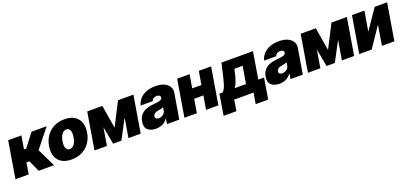

<svg xmlns="http://www.w3.org/2000/svg" viewBox="16 -1534 5664 2677"><g transform="rotate(-20 2848.5 -195.5)"><path d="M-7.8 0 83 -545.9H279.3L246.1 -350.6H280.3L429.7 -545.9H654.3L433.6 -269.5L564.5 0H336.9L260.7 -168.9H216.8L188.5 0Z M825.2 9.8Q736.3 9.8 679 -25.6Q621.6 -61 598.6 -124.3Q575.7 -187.5 589.8 -271.5Q603.5 -355.5 647.5 -418.7Q691.4 -481.9 760.7 -517.3Q830.1 -552.7 918.9 -552.7Q1007.3 -552.7 1064.7 -517.3Q1122.1 -481.9 1145.3 -418.7Q1168.5 -355.5 1154.3 -271.5Q1140.6 -187.5 1096.4 -124.3Q1052.2 -61 983.2 -25.6Q914.1 9.8 825.2 9.8ZM849.6 -134.8Q887.2 -134.8 915.5 -171.6Q943.8 -208.5 954.1 -272.5Q964.8 -336.9 949 -373.8Q933.1 -410.6 894.5 -410.2Q856.4 -410.6 828.4 -373.8Q800.3 -336.9 790 -272.5Q779.3 -208.5 795.2 -171.6Q811 -134.8 849.6 -134.8Z M1537.1 -203.1 1712.9 -545.9H1941.4L1850.6 0H1668.9L1717.3 -289.1L1564.5 0H1441.4L1393.1 -261.7L1349.6 0H1165L1255.9 -545.9H1480.5Z M2077.6 8.8Q1999.5 8.3 1956.1 -30.5Q1912.6 -69.3 1926.3 -150.4Q1936.5 -210.4 1969.2 -247.1Q2002 -283.7 2050.3 -301.8Q2098.6 -319.8 2155.8 -324.2Q2224.6 -329.6 2255.4 -339.1Q2286.1 -348.6 2290.5 -372.1V-374Q2293.5 -395 2279.1 -406.2Q2264.6 -417.5 2238.8 -418Q2211.4 -417.5 2191.4 -405.5Q2171.4 -393.6 2163.6 -368.2H1983.9Q1995.1 -418 2030.5 -460Q2065.9 -502 2124.8 -527.3Q2183.6 -552.7 2265.1 -552.7Q2342.3 -552.7 2394.8 -529.1Q2447.3 -505.4 2470.9 -464.8Q2494.6 -424.3 2485.8 -374L2423.3 0H2240.7L2253.4 -77.1H2249.5Q2217.3 -31.2 2174.1 -11.5Q2130.9 8.3 2077.6 8.8ZM2162.6 -115.2Q2195.8 -115.2 2225.8 -135.7Q2255.9 -156.2 2262.2 -193.4L2269 -238.3Q2252.9 -231.9 2232.2 -227.5Q2211.4 -223.1 2188 -218.8Q2152.8 -213.4 2134.5 -198.5Q2116.2 -183.6 2112.8 -162.1Q2109.4 -139.6 2123.3 -127.4Q2137.2 -115.2 2162.6 -115.2Z M2774.9 -545.9 2741.7 -347.7H2878.4L2911.6 -545.9H3094.2L3003.4 0H2820.8L2854.5 -202.1H2717.8L2684.1 0H2499.5L2590.3 -545.9Z M3021.5 162.1 3072.3 -147.5H3112.3Q3132.3 -154.8 3147.7 -182.6Q3163.1 -210.4 3175 -248.3Q3187 -286.1 3196 -324.7Q3205.1 -363.3 3211.9 -391.6L3248 -545.9H3714.8L3649.4 -147.5H3734.4L3683.6 162.1H3498L3525.4 0H3238.3L3211.9 162.1ZM3299.8 -147.5H3466.8L3509.8 -403.3H3387.7L3384.8 -391.6Q3366.7 -303.2 3346.9 -244.6Q3327.1 -186 3299.8 -147.5Z M3910.2 8.8Q3832 8.3 3788.6 -30.5Q3745.1 -69.3 3758.8 -150.4Q3769 -210.4 3801.8 -247.1Q3834.5 -283.7 3882.8 -301.8Q3931.2 -319.8 3988.3 -324.2Q4057.1 -329.6 4087.9 -339.1Q4118.7 -348.6 4123 -372.1V-374Q4126 -395 4111.6 -406.2Q4097.2 -417.5 4071.3 -418Q4043.9 -417.5 4023.9 -405.5Q4003.9 -393.6 3996.1 -368.2H3816.4Q3827.6 -418 3863 -460Q3898.4 -502 3957.3 -527.3Q4016.1 -552.7 4097.7 -552.7Q4174.8 -552.7 4227.3 -529.1Q4279.8 -505.4 4303.5 -464.8Q4327.1 -424.3 4318.4 -374L4255.9 0H4073.2L4085.9 -77.1H4082Q4049.8 -31.2 4006.6 -11.5Q3963.4 8.3 3910.2 8.8ZM3995.1 -115.2Q4028.3 -115.2 4058.3 -135.7Q4088.4 -156.2 4094.7 -193.4L4101.6 -238.3Q4085.4 -231.9 4064.7 -227.5Q4043.9 -223.1 4020.5 -218.8Q3985.4 -213.4 3967 -198.5Q3948.7 -183.6 3945.3 -162.1Q3941.9 -139.6 3955.8 -127.4Q3969.7 -115.2 3995.1 -115.2Z M4704.1 -203.1 4879.9 -545.9H5108.4L5017.6 0H4835.9L4884.3 -289.1L4731.4 0H4608.4L4560.1 -261.7L4516.6 0H4332L4422.9 -545.9H4647.5Z M5318.8 -250 5521 -545.9H5705.6L5614.7 0H5430.2L5479 -296.9L5277.8 0H5093.3L5184.1 -545.9H5368.7Z"/></g></svg>

Font: Inter Tight Black
Style: Italic
Weight: 900
Italic angle: -9.39999°
Designer: Rasmus Andersson
Foundry: rsms
Version: Version 3.004; ttfautohint (v1.8.4.7-5d5b)